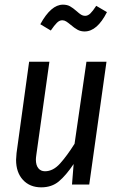

<svg xmlns="http://www.w3.org/2000/svg" viewBox="-20 -792 512 824"><path d="M49 -106Q49 -115 51 -135L105 -527H192L136 -128Q134 -114 134 -107Q134 -83 144.5 -70Q155 -57 173 -57Q208 -57 238 -90.5Q268 -124 300 -175L351 -527H437L363 0H289L296 -88Q263 -39 232.5 -13.5Q202 12 157 12Q108 12 78.5 -20Q49 -52 49 -106ZM284 -685Q272 -695 264 -700Q256 -705 247 -705Q235 -705 224 -694Q213 -683 198 -661L153 -688Q199 -772 250 -772Q268 -772 280.5 -765Q293 -758 309 -744Q320 -734 328 -729Q336 -724 345 -724Q357 -724 367.5 -734Q378 -744 393 -767L439 -740Q397 -657 343 -657Q326 -657 312.5 -664.5Q299 -672 284 -685Z"/></svg>

Font: Fira Sans Compressed
Style: Italic
Weight: 400
Width: 1
Italic angle: -8°
Designer: bBox Type GmbH & Carrois Corporate GbR & Edenspiekermann AG
Foundry: bBox Type GmbH & Carrois Corporate GbR & Edenspiekermann AG
Version: Version 4.301